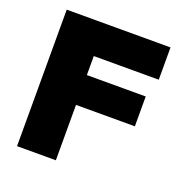

<svg xmlns="http://www.w3.org/2000/svg" viewBox="-122 -775 840 883"><g transform="rotate(20 298.0 -334.0)"><path d="M56 0V-668H564V-510H246V-417H534V-271H246V0Z"/></g></svg>

Font: Celebes Black
Style: Regular
Weight: 900
Designer: Anugrah Pasau
Foundry: Lafontype
Version: Version 1.000; ttfautohint (v1.8.4)